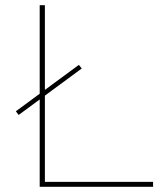

<svg xmlns="http://www.w3.org/2000/svg" viewBox="-20 -720 620 740"><path d="M133 0V-700H153V-19H570V0ZM52 -277 41 -291 284 -470 295 -456Z"/></svg>

Font: Montserrat Alternates Thin
Style: Regular
Weight: 100
Designer: Julieta Ulanovsky
Foundry: Julieta Ulanovsky
Version: Version 9.000